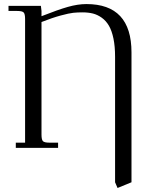

<svg xmlns="http://www.w3.org/2000/svg" viewBox="-20 -731 771 949"><path d="M22 -676.8V-702.1H182.1L185.1 -676.8V-650.9Q266.6 -683.1 315.7 -697Q364.7 -710.9 407.2 -710.9Q629.9 -710.9 629.9 -472.2V169.9L561 198.2L548.8 169.9V-450.2Q548.8 -501.5 540.8 -540.3Q532.7 -579.1 518.6 -603.5Q504.4 -627.9 483.4 -643.1Q462.4 -658.2 439.5 -664.1Q416.5 -669.9 387.2 -669.9Q362.3 -669.9 341.8 -667.7Q321.3 -665.5 279.8 -654.3Q238.3 -643.1 185.1 -622.1V-65.9Q185.1 -41 192.1 -33.4Q199.2 -25.9 224.1 -25.9H267.1V0H58.1V-25.9H104V-637.2Q104 -662.1 96.9 -669.4Q89.8 -676.8 64.9 -676.8Z"/></svg>

Font: Dihjauti
Style: Regular
Weight: 400
Designer: T. Christopher White
Version: Version 3.0.0